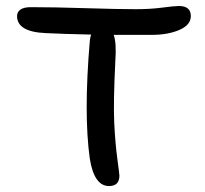

<svg xmlns="http://www.w3.org/2000/svg" viewBox="-20 -690 687 643"><path d="M345.2 -66.9Q295.4 -66.9 280.8 -158.2Q259.8 -307.6 280.8 -553.2Q282.2 -565.9 285.2 -574.2Q190.4 -576.2 133.8 -579.1Q37.1 -583 37.1 -636.2Q37.1 -649.9 48.6 -658Q60.1 -666 83 -666Q161.6 -666 268.1 -662.6Q374.5 -659.2 435.1 -659.2Q483.4 -659.2 523.9 -664.6Q564.5 -669.9 579.1 -669.9Q619.1 -669.9 619.1 -636.2Q619.1 -606.4 580.8 -589.8Q542.5 -573.2 487.8 -573.2H360.8Q370.6 -545.9 366.2 -484.9Q359.4 -347.2 362.5 -279.8Q365.7 -212.4 372.8 -159.4Q379.9 -106.4 379.9 -102.1Q379.9 -66.9 345.2 -66.9Z"/></svg>

Font: Shantell Sans Irregular Bouncy
Style: Regular
Weight: 400
Designer: Stephen Nixon, Anya Danilova, Shantell Martin
Foundry: Arrow Type
Version: Version 1.006;[9816181b4]